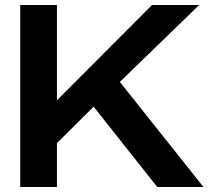

<svg xmlns="http://www.w3.org/2000/svg" viewBox="-20 -749 838 769"><path d="M61 0V-729H208V-347.2L588.9 -729H777.8L460 -420.9L794.9 0H609.9L355 -321.8L208 -175.8V0Z"/></svg>

Font: Lumene Sans Expanded
Style: Bold
Weight: 600
Width: 7
Designer: Deni Anggara
Version: Version 1.003;Glyphs 3.1.2 (3151)